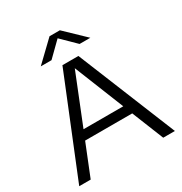

<svg xmlns="http://www.w3.org/2000/svg" viewBox="-213 -1100 1188 1255"><g transform="rotate(-30 381.0 -473.0)"><path d="M20 0 320.5 -740H441L742 0H654L558 -239H202.5L106.5 0ZM230.5 -308.5H530.5L380.5 -682.5ZM194 -804 342 -946H420L568 -804H487L381 -908L275 -804Z"/></g></svg>

Font: Encode Sans Exp
Style: Regular
Weight: 400
Width: 7
Designer: Multiple Designers
Foundry: Impallari Type
Version: Version 3.002; ttfautohint (v1.8.3) -l 8 -r 50 -G 200 -x 14 